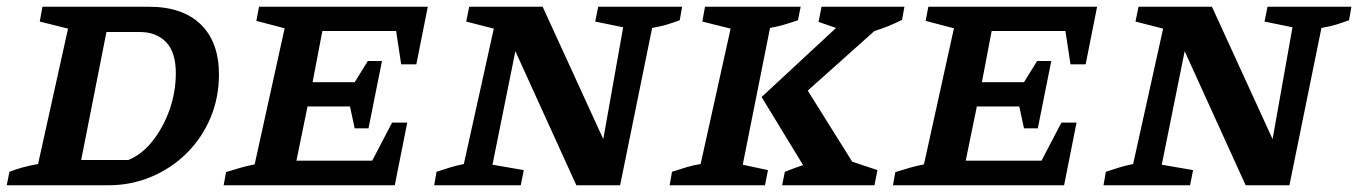

<svg xmlns="http://www.w3.org/2000/svg" viewBox="-30 -550 4032 570"><path d="M412 -530Q512 -530 566 -477.5Q620 -425 620 -329Q620 -260 595 -200.5Q570 -141 525 -96Q480 -51 420 -25.5Q360 0 292 0H-10L-2 -40Q13 -46 35.5 -52.5Q58 -59 83 -63L172 -465L88 -486L96 -530ZM351 -75Q391 -91 423 -131.5Q455 -172 473.5 -224.5Q492 -277 492 -333Q492 -395 463 -425Q434 -455 385 -455H286L211 -75Z M634 0 641 -39Q663 -46 684 -52Q705 -58 726 -62L815 -466L731 -488L739 -530H1240L1206 -359H1161L1146 -458H927L898 -306H1023L1062 -369H1104L1064 -169H1023L1009 -234H883L850 -73H1075L1134 -186H1179L1142 0Z M1746 -530H1995L1988 -490Q1969 -483 1951.5 -477.5Q1934 -472 1906 -467L1811 0H1681L1500 -398L1432 -61L1525 -45L1516 0H1259L1266 -40Q1287 -47 1306.5 -53Q1326 -59 1347 -63L1436 -465L1354 -486L1363 -530H1581L1761 -137L1820 -469L1737 -486Z M1958 0 1965 -40Q1987 -47 2008 -53.5Q2029 -60 2050 -63L2139 -465L2055 -486L2063 -530H2347L2339 -490Q2316 -482 2297 -476.5Q2278 -471 2256 -467L2175 -61L2250 -45L2241 0ZM2292 0 2300 -40Q2328 -51 2354 -60L2231 -262L2452 -467L2400 -485L2409 -530H2655L2648 -491Q2606 -470 2566 -458L2368 -281L2500 -70L2575 -45L2566 0Z M2621 0 2628 -39Q2650 -46 2671 -52Q2692 -58 2713 -62L2802 -466L2718 -488L2726 -530H3227L3193 -359H3148L3133 -458H2914L2885 -306H3010L3049 -369H3091L3051 -169H3010L2996 -234H2870L2837 -73H3062L3121 -186H3166L3129 0Z M3733 -530H3982L3975 -490Q3956 -483 3938.5 -477.5Q3921 -472 3893 -467L3798 0H3668L3487 -398L3419 -61L3512 -45L3503 0H3246L3253 -40Q3274 -47 3293.5 -53Q3313 -59 3334 -63L3423 -465L3341 -486L3350 -530H3568L3748 -137L3807 -469L3724 -486Z"/></svg>

Font: Piazzolla SC SemiBold
Style: Italic
Weight: 600
Italic angle: -11.3°
Designer: Juan Pablo del Peral
Foundry: Huerta Tipografica
Version: Version 1.330